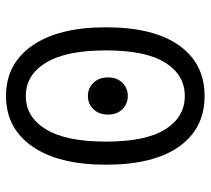

<svg xmlns="http://www.w3.org/2000/svg" viewBox="-51 -639 702 640"><g transform="rotate(90 300.0 -319.0)"><path d="M71 -321Q71 -480 131.5 -565Q192 -650 300 -650Q408 -650 468.5 -565Q529 -480 529 -321Q529 -163 468 -75.5Q407 12 300 12Q193 12 132 -75.5Q71 -163 71 -321ZM189 -121Q230 -54 300 -54Q370 -54 411 -121Q452 -188 452 -321Q452 -454 411 -519Q370 -584 300 -584Q230 -584 189 -519Q148 -454 148 -321Q148 -188 189 -121ZM344 -279.5Q326 -261 300 -261Q274 -261 256 -279.5Q238 -298 238 -328Q238 -358 256 -376Q274 -394 300 -394Q326 -394 344 -376Q362 -358 362 -328Q362 -298 344 -279.5Z"/></g></svg>

Font: TypoPRO Source Code Pro
Style: Regular
Weight: 400
Monospace: yes
Designer: Paul D. Hunt, Teo Tuominen
Foundry: Adobe Systems Incorporated
Version: Version 2.010;PS 1.0;hotconv 1.0.84;makeotf.lib2.5.63406